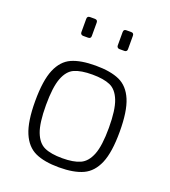

<svg xmlns="http://www.w3.org/2000/svg" viewBox="-139 -860 855 967"><g transform="rotate(20 288.5 -376.5)"><path d="M62 -267Q62 -378 87 -437Q112 -496 160 -517.5Q208 -539 288 -539Q368 -539 416.5 -517Q465 -495 490 -436Q515 -377 515 -267Q515 -157 490 -98Q465 -39 416.5 -16.5Q368 6 288 6Q209 6 160.5 -16.5Q112 -39 87 -98.5Q62 -158 62 -267ZM457 -267Q457 -363 438 -411.5Q419 -460 383.5 -475.5Q348 -491 288 -491Q227 -491 192 -475.5Q157 -460 138.5 -411.5Q120 -363 120 -267Q120 -171 138.5 -123Q157 -75 192 -59Q227 -43 288 -43Q348 -43 383.5 -59Q419 -75 438 -123Q457 -171 457 -267ZM162 -672V-744Q162 -759 177 -759H203Q218 -759 218 -744V-672Q218 -658 203 -658H177Q170 -658 166 -662Q162 -666 162 -672ZM357 -672V-744Q357 -759 371 -759H398Q412 -759 412 -744V-672Q412 -665 408 -661.5Q404 -658 398 -658H371Q365 -658 361 -662Q357 -666 357 -672Z"/></g></svg>

Font: Exo Light
Style: Regular
Weight: 300
Designer: Natanael Gama
Foundry: Natanael Gama
Version: Version 1.500; ttfautohint (v1.6)